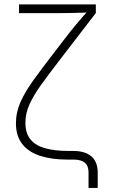

<svg xmlns="http://www.w3.org/2000/svg" viewBox="-20 -748 531 900"><path d="M395 132.8V61Q395 40 387.5 26.6Q379.9 13.2 363.8 6.6Q347.7 0 322.3 0H294.4Q223.6 0 169.4 -17.1Q115.2 -34.2 85 -72Q54.7 -109.9 54.7 -170.4Q54.7 -222.7 77.1 -272Q99.6 -321.3 139.4 -376Q179.2 -430.7 231.4 -498.5L303.2 -591.8Q320.3 -613.3 336.4 -632.8Q352.5 -652.3 368.4 -670.2Q384.3 -688 398.9 -704.1L399.4 -689.9Q382.3 -689 364 -688.5Q345.7 -688 327.4 -687.5Q309.1 -687 290.5 -686.8Q272 -686.5 254.4 -686.5H69.3V-727.5H429.2V-687L263.7 -471.7Q212.9 -405.8 176 -355Q139.2 -304.2 119.1 -261Q99.1 -217.8 99.1 -172.4Q99.1 -122.6 123.5 -93.8Q147.9 -64.9 192.9 -52.7Q237.8 -40.5 299.3 -40.5H322.8Q378.9 -40.5 408.4 -14.9Q438 10.7 438 60.5V132.8Z"/></svg>

Font: Inter 17pt ExtraLight
Style: Regular
Weight: 250
Version: Version 4.001;git-66647c0bb